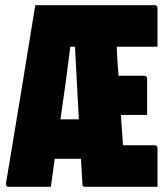

<svg xmlns="http://www.w3.org/2000/svg" viewBox="-20 -720 640 740"><path d="M176 0H11Q8 0 5 -3Q2 -6 3 -13Q32 -185 60 -356.5Q88 -528 116 -700H576Q587 -700 587 -689V-540H430Q430 -533 430.5 -526Q431 -519 431 -512Q432 -491 433.5 -470Q435 -449 437 -428H536Q547 -428 547 -417V-277H446Q448 -248 450 -218.5Q452 -189 454 -160H576Q587 -160 587 -149V0H309Q299 0 298 -7Q295 -56 292 -108H191Q187 -81 183.5 -54Q180 -27 176 0ZM251 -540Q242 -467 232.5 -397.5Q223 -328 213 -260H284Q280 -328 276.5 -397.5Q273 -467 269 -540Z"/></svg>

Font: Recursive Mn Lnr St Blk
Style: Regular
Weight: 900
Monospace: yes
Version: Version 1.079;hotconv 1.0.112;makeotfexe 2.5.65598; ttfautoh